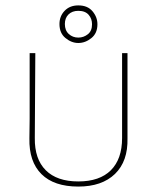

<svg xmlns="http://www.w3.org/2000/svg" viewBox="-20 -688 581 711"><path d="M452.1 -175.8Q454.1 -90.8 405.8 -43.9Q357.4 2.9 270 2.9Q180.2 2.9 133.8 -43Q86.9 -89.4 88.9 -175.8L89.8 -248V-491.2H110.8L108.9 -176.8Q107.9 -99.1 149.4 -57.6Q190.9 -16.1 270 -16.1Q349.1 -16.1 390.6 -57.6Q432.1 -99.1 432.1 -176.8V-491.2H452.1ZM270 -668Q304.7 -668 322.8 -646Q340.8 -624.5 340.8 -598.1Q340.8 -564.9 318.4 -546.9Q295.9 -528.8 270 -528.8Q244.6 -528.8 222.2 -547.4Q200.2 -565.4 200.2 -599.1Q200.2 -627.9 219.2 -647.9Q238.3 -668 270 -668ZM270 -647.9Q247.1 -647.9 233.4 -634.3Q220.2 -621.1 220.2 -599.1Q220.2 -575.2 234.9 -562Q249.5 -548.8 270 -548.8Q290 -548.8 305.7 -561.5Q320.8 -573.7 320.8 -598.1Q320.8 -618.7 308.6 -632.8Q295.9 -647.9 270 -647.9Z"/></svg>

Font: Datalegreya
Style: Thin
Weight: 250
Designer: Figs Lab
Foundry: Figs Lab
Version: Version 1.002;PS 001.002;hotconv 1.0.70;makeotf.lib2.5.58329